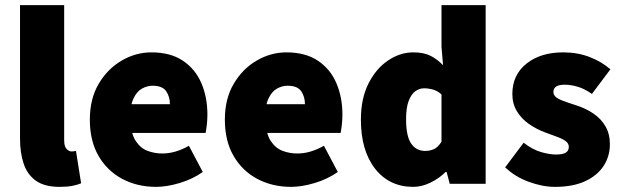

<svg xmlns="http://www.w3.org/2000/svg" viewBox="-20 -716 2422 748"><path d="M212 12Q154 12 120.5 -11.5Q87 -35 72.5 -77.5Q58 -120 58 -176V-696H230V-170Q230 -145 239.5 -135.5Q249 -126 258 -126Q263 -126 266.5 -126.5Q270 -127 276 -128L296 -2Q283 4 262 8Q241 12 212 12Z M588 12Q515 12 456.5 -19Q398 -50 364 -108.5Q330 -167 330 -250Q330 -331 364.5 -389.5Q399 -448 454 -480Q509 -512 570 -512Q644 -512 692.5 -479.5Q741 -447 764.5 -392Q788 -337 788 -270Q788 -248 785.5 -227.5Q783 -207 781 -198H466L464 -310H642Q642 -339 627.5 -360.5Q613 -382 574 -382Q553 -382 532.5 -370.5Q512 -359 499 -330Q486 -301 488 -250Q490 -195 509 -166.5Q528 -138 555.5 -128Q583 -118 612 -118Q638 -118 663.5 -125.5Q689 -133 716 -148L770 -46Q730 -18 680 -3Q630 12 588 12Z M1114 12Q1041 12 982.5 -19Q924 -50 890 -108.5Q856 -167 856 -250Q856 -331 890.5 -389.5Q925 -448 980 -480Q1035 -512 1096 -512Q1170 -512 1218.5 -479.5Q1267 -447 1290.5 -392Q1314 -337 1314 -270Q1314 -248 1311.5 -227.5Q1309 -207 1307 -198H992L990 -310H1168Q1168 -339 1153.5 -360.5Q1139 -382 1100 -382Q1079 -382 1058.5 -370.5Q1038 -359 1025 -330Q1012 -301 1014 -250Q1016 -195 1035 -166.5Q1054 -138 1081.5 -128Q1109 -118 1138 -118Q1164 -118 1189.5 -125.5Q1215 -133 1242 -148L1296 -46Q1256 -18 1206 -3Q1156 12 1114 12Z M1590 12Q1497 12 1441.5 -58.5Q1386 -129 1386 -250Q1386 -332 1415.5 -390.5Q1445 -449 1492 -480.5Q1539 -512 1590 -512Q1631 -512 1657.5 -498.5Q1684 -485 1706 -462L1700 -534V-696H1872V0H1732L1720 -46H1716Q1691 -21 1657 -4.5Q1623 12 1590 12ZM1636 -128Q1656 -128 1671.5 -135.5Q1687 -143 1700 -164V-348Q1685 -362 1667 -367Q1649 -372 1632 -372Q1614 -372 1598 -360.5Q1582 -349 1572 -322.5Q1562 -296 1562 -252Q1562 -185 1582 -156.5Q1602 -128 1636 -128Z M2142 12Q2094 12 2040.5 -7.5Q1987 -27 1948 -64L2020 -160Q2055 -133 2088 -123.5Q2121 -114 2146 -114Q2173 -114 2184.5 -121.5Q2196 -129 2196 -144Q2196 -157 2184 -166Q2172 -175 2151.5 -182.5Q2131 -190 2104 -200Q2069 -213 2040 -233.5Q2011 -254 1993.5 -283Q1976 -312 1976 -350Q1976 -424 2031 -468Q2086 -512 2174 -512Q2231 -512 2278 -493.5Q2325 -475 2358 -446L2286 -350Q2258 -370 2231 -378Q2204 -386 2180 -386Q2158 -386 2147 -379Q2136 -372 2136 -358Q2136 -347 2144.5 -339Q2153 -331 2172.5 -323.5Q2192 -316 2224 -306Q2262 -294 2292 -273.5Q2322 -253 2339 -223.5Q2356 -194 2356 -154Q2356 -107 2331.5 -69.5Q2307 -32 2259.5 -10Q2212 12 2142 12Z"/></svg>

Font: Source Sans 3 ExtraLight Black
Style: Regular
Weight: 900
Version: Version 3.052;hotconv 1.1.0;makeotfexe 2.6.0